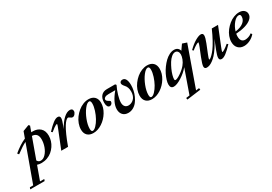

<svg xmlns="http://www.w3.org/2000/svg" viewBox="-95 -1494 3840 2707"><g transform="rotate(-30 1825.0 -140.5)"><path d="M198.2 11.2Q160.2 11.2 129.9 0.5L48.8 224.6H117.7L107.4 252.9H-127L-116.7 224.6H-62.5L149.9 -360.4Q88.9 -332 -15.6 -253.4L-33.7 -276.9Q72.3 -365.7 166 -405.3L203.1 -506.8L303.7 -544.9L320.8 -527.3L288.1 -437Q296.4 -438 312 -438Q386.7 -438 432.6 -396Q478.5 -354 478.5 -272.5Q478.5 -231.9 466.1 -191.2Q453.6 -150.4 429 -114Q404.3 -77.6 371.1 -49.6Q337.9 -21.5 293 -5.1Q248 11.2 198.2 11.2ZM365.2 -279.3Q365.2 -384.3 270.5 -388.2L150.9 -57.6Q168.9 -22.9 206.5 -22.9Q248 -22.9 285.4 -62.5Q322.8 -102.1 344 -161.1Q365.2 -220.2 365.2 -279.3Z M524.4 0 637.2 -281.2Q662.1 -340.3 662.1 -353.5Q662.1 -357.9 657.7 -357.9Q652.3 -357.9 639.9 -352.1Q627.4 -346.2 603.3 -329.3Q579.1 -312.5 549.8 -287.1L531.7 -303.2Q595.2 -371.1 639.6 -404.5Q684.1 -438 715.8 -438Q754.4 -438 754.4 -399.9Q754.4 -368.2 723.6 -290L706.5 -247.1Q758.3 -339.4 811.8 -388.7Q865.2 -438 914.1 -438Q937.5 -438 948.5 -427.7Q959.5 -417.5 959.5 -394.5Q959.5 -374 941.2 -351.3Q922.9 -328.6 902.3 -328.6Q883.3 -328.6 860.4 -347.2Q849.6 -356.9 839.8 -356.9Q824.2 -356.9 803.7 -337.4Q783.2 -317.9 757.8 -277.1Q732.4 -236.3 700.7 -165.5Q668.9 -94.7 634.8 0Z M1044.4 11.2Q983.4 11.2 948.5 -22.7Q913.6 -56.6 913.6 -119.1Q913.6 -164.6 930.7 -211.7Q947.8 -258.8 977.8 -298.8Q1007.8 -338.9 1045.7 -370.4Q1083.5 -401.9 1128.2 -419.9Q1172.9 -438 1216.3 -438Q1279.3 -438 1314.2 -403.6Q1349.1 -369.1 1349.1 -307.1Q1349.1 -231.4 1304.2 -157Q1259.3 -82.5 1188 -35.6Q1116.7 11.2 1044.4 11.2ZM1050.3 -20.5Q1075.7 -20.5 1109.1 -55.4Q1142.6 -90.3 1170.4 -140.6Q1198.2 -190.9 1217.5 -251Q1236.8 -311 1236.8 -357.9Q1236.8 -406.2 1210.9 -406.2Q1176.8 -406.2 1132.6 -349.4Q1088.4 -292.5 1057.1 -211.7Q1025.9 -130.9 1025.9 -67.4Q1025.9 -20.5 1050.3 -20.5Z M1613.8 11.2Q1556.6 11.2 1525.1 -23.2Q1493.7 -57.6 1493.7 -113.8Q1493.7 -219.2 1610.8 -358.9H1500.5Q1460.9 -358.9 1440.9 -345.9Q1420.9 -333 1420.9 -314.9Q1420.9 -303.2 1429.9 -293.5Q1439 -283.7 1450 -278.1Q1460.9 -272.5 1470 -265.6Q1479 -258.8 1479 -252.4Q1479 -232.9 1465.6 -217.5Q1452.1 -202.1 1432.6 -202.1Q1410.2 -202.1 1398.2 -224.1Q1386.2 -246.1 1386.2 -284.2Q1386.2 -353.5 1420.4 -392.3Q1454.6 -431.2 1515.6 -431.2H1649.9L1663.6 -414.6Q1632.3 -352.1 1611.8 -281.5Q1591.3 -210.9 1591.3 -166.5Q1591.3 -125 1611.6 -101.8Q1631.8 -78.6 1666.5 -78.6Q1684.1 -78.6 1701.7 -84Q1719.2 -89.4 1736.3 -101.3Q1753.4 -113.3 1766.6 -130.6Q1779.8 -147.9 1787.8 -173.8Q1795.9 -199.7 1795.9 -231Q1795.9 -303.2 1756.8 -343.8Q1726.1 -377.9 1726.1 -400.4Q1726.1 -416.5 1738.3 -427.2Q1750.5 -438 1770 -438Q1806.6 -438 1823.5 -403.1Q1840.3 -368.2 1840.3 -310.5Q1840.3 -269 1831.1 -225.1Q1821.8 -181.2 1802.7 -138.9Q1783.7 -96.7 1757.3 -63.2Q1731 -29.8 1693.6 -9.3Q1656.2 11.2 1613.8 11.2Z M1999.5 11.2Q1938.5 11.2 1903.6 -22.7Q1868.7 -56.6 1868.7 -119.1Q1868.7 -164.6 1885.7 -211.7Q1902.8 -258.8 1932.9 -298.8Q1962.9 -338.9 2000.7 -370.4Q2038.6 -401.9 2083.3 -419.9Q2127.9 -438 2171.4 -438Q2234.4 -438 2269.3 -403.6Q2304.2 -369.1 2304.2 -307.1Q2304.2 -231.4 2259.3 -157Q2214.4 -82.5 2143.1 -35.6Q2071.8 11.2 1999.5 11.2ZM2005.4 -20.5Q2030.8 -20.5 2064.2 -55.4Q2097.7 -90.3 2125.5 -140.6Q2153.3 -190.9 2172.6 -251Q2191.9 -311 2191.9 -357.9Q2191.9 -406.2 2166 -406.2Q2131.8 -406.2 2087.6 -349.4Q2043.5 -292.5 2012.2 -211.7Q1981 -130.9 1981 -67.4Q1981 -20.5 2005.4 -20.5Z M2353.5 11.2Q2298.8 11.2 2298.8 -53.2Q2298.8 -83.5 2311.3 -124Q2323.7 -164.6 2344.7 -207.3Q2365.7 -250 2396 -291.5Q2426.3 -333 2459.7 -365.5Q2493.2 -397.9 2532.7 -418Q2572.3 -438 2609.9 -438Q2645.5 -438 2666.7 -420.9Q2688 -403.8 2695.3 -374.5L2753.9 -458L2825.2 -434.1L2595.7 213.4L2647.9 206.5L2652.3 234.4L2425.3 264.2L2421.4 236.3L2480 228.5L2614.7 -153.8Q2560.5 -87.9 2481.2 -38.3Q2401.9 11.2 2353.5 11.2ZM2420.4 -58.1Q2446.8 -58.1 2505.6 -97.7Q2564.5 -137.2 2601.6 -182.1Q2632.8 -220.2 2648.4 -262Q2664.1 -303.7 2664.1 -334.5Q2664.1 -364.3 2649.2 -383.5Q2634.3 -402.8 2608.9 -402.8Q2579.6 -402.8 2548.3 -377Q2517.1 -351.1 2492.4 -311.3Q2467.8 -271.5 2447.5 -227.1Q2427.2 -182.6 2416.3 -142.8Q2405.3 -103 2405.3 -79.1Q2405.3 -58.1 2420.4 -58.1Z M2889.2 11.2Q2851.6 11.2 2851.6 -26.9Q2851.6 -60.5 2892.6 -163.6L2942.4 -287.1Q2963.4 -338.4 2963.4 -354Q2963.4 -357.9 2959.5 -357.9Q2949.2 -357.9 2920.7 -342Q2892.1 -326.2 2846.7 -289.6L2831.1 -306.6Q2897.5 -372.1 2954.8 -405Q3012.2 -438 3046.9 -438Q3083.5 -438 3083.5 -399.9Q3083.5 -363.8 3053.2 -288.1L2997.1 -148.4Q2972.2 -86.4 2972.2 -73.2Q2972.2 -69.3 2976.1 -69.3Q2981.4 -69.3 2993.4 -76.4Q3005.4 -83.5 3029.5 -107.4Q3053.7 -131.3 3081.3 -168.2Q3108.9 -205.1 3147.2 -274.4Q3185.5 -343.8 3224.1 -432.1H3325.7L3210.4 -146Q3186 -85.9 3186 -73.7Q3186 -69.3 3189.9 -69.3Q3199.7 -69.3 3227.5 -86.4Q3255.4 -103.5 3298.3 -140.1L3315.9 -123.5Q3252.4 -56.2 3208 -22.5Q3163.6 11.2 3131.8 11.2Q3094.2 11.2 3094.2 -26.9Q3094.2 -61.5 3124 -137.2L3184.1 -287.6Q3150.4 -220.7 3115.5 -168Q3080.6 -115.2 3050 -82.3Q3019.5 -49.3 2989.5 -27.6Q2959.5 -5.9 2935.3 2.7Q2911.1 11.2 2889.2 11.2Z M3498.5 11.2Q3439.5 11.2 3403.3 -25.9Q3367.2 -63 3367.2 -128.4Q3367.2 -172.4 3384.3 -217.8Q3401.4 -263.2 3431.6 -302Q3461.9 -340.8 3499.8 -371.8Q3537.6 -402.8 3582 -420.4Q3626.5 -438 3669.4 -438Q3719.2 -438 3748 -413.1Q3776.9 -388.2 3776.9 -350.6Q3776.9 -306.2 3737.8 -272.5Q3698.7 -238.8 3634.3 -220Q3569.8 -201.2 3485.8 -195.8Q3481.4 -173.3 3481.4 -150.4Q3481.4 -104.5 3501 -81.5Q3520.5 -58.6 3556.2 -58.6Q3580.1 -58.6 3610.4 -68.6Q3640.6 -78.6 3663.6 -98.6L3679.2 -78.1Q3646 -37.6 3596.7 -13.2Q3547.4 11.2 3498.5 11.2ZM3646 -403.8Q3603 -403.8 3558.8 -350.8Q3514.6 -297.9 3493.7 -227.5Q3577.6 -237.8 3625.7 -275.4Q3673.8 -313 3673.8 -368.2Q3673.8 -403.8 3646 -403.8Z"/></g></svg>

Font: Elstob 14pt
Style: Bold Italic
Weight: 700
Italic angle: -20°
Designer: Peter S. Baker
Version: Version 1.015